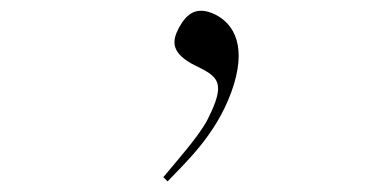

<svg xmlns="http://www.w3.org/2000/svg" viewBox="-20 -174 740 362"><path d="M296 168C329 133 386 82 416 0C447 -85 422 -129 385 -147C351 -163 332 -149 317 -121C305 -98 300 -74 349 -50C392 -29 407 -19 371 52C355 83 311 132 288 160Z"/></svg>

Font: Kawkab Mono Light
Style: Regular
Weight: 300
Monospace: yes
Designer: Abdullah Arif
Foundry: Abdullah Arif
Version: Version 1.000;PS 000.500;hotconv 1.0.88;makeotf.lib2.5.64775